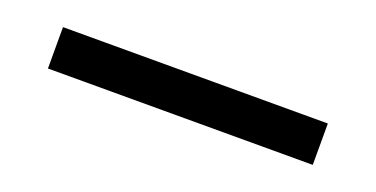

<svg xmlns="http://www.w3.org/2000/svg" viewBox="-20 -101 641 327"><g transform="rotate(20 300.0 62.5)"><path d="M60 100V25H540V100Z"/></g></svg>

Font: JetBrainsMono NF
Style: Regular
Weight: 400
Designer: Philipp Nurullin, Konstantin Bulenkov
Foundry: JetBrains
Version: Version 2.251; ttfautohint (v1.8.3);Nerd Fonts 2.2.2